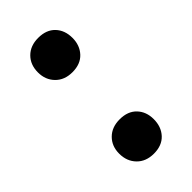

<svg xmlns="http://www.w3.org/2000/svg" viewBox="-168 -537 585 585"><g transform="rotate(-45 124.0 -244.5)"><path d="M125 5Q91 5 70.5 -16Q50 -37 50 -70Q50 -102 70.5 -122.5Q91 -143 125 -143Q160 -143 179.5 -122.5Q199 -102 199 -70Q199 -37 179.5 -16Q160 5 125 5ZM125 -346Q91 -346 70.5 -367Q50 -388 50 -420Q50 -453 70.5 -473.5Q91 -494 125 -494Q160 -494 179.5 -473.5Q199 -453 199 -420Q199 -388 179.5 -367Q160 -346 125 -346Z"/></g></svg>

Font: Nunito
Style: Bold
Weight: 700
Designer: Vernon Adams
Foundry: Vernon Adams
Version: Version 3.602